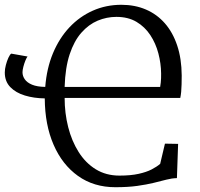

<svg xmlns="http://www.w3.org/2000/svg" viewBox="-20 -771 834 802"><path d="M724 -170 719 -27Q698 -26.5 674.8 -20.5Q651.5 -14.5 622 -7.2Q592.5 0 553.5 5.5Q514.5 11 462 11Q372 11 306 -36Q240 -83 203.8 -166.5Q167.5 -250 167 -360Q122 -360.5 84 -372Q46 -383.5 23 -407.2Q0 -431 0 -468Q0 -482.5 4.5 -499.5Q9 -516.5 15.2 -530Q21.5 -543.5 27 -547L95 -535Q91 -530 86 -517.8Q81 -505.5 77.5 -491.8Q74 -478 74 -469Q74 -453.5 83.5 -439.8Q93 -426 114 -417.2Q135 -408.5 169 -408Q175 -485.5 201.2 -548.5Q227.5 -611.5 270 -656.8Q312.5 -702 367.8 -726.5Q423 -751 487 -751Q543.5 -751 589.5 -731.2Q635.5 -711.5 668.8 -673.5Q702 -635.5 720.2 -580.8Q738.5 -526 739 -456Q739 -435.5 738.5 -418.5Q738 -401.5 736.8 -387.5Q735.5 -373.5 733 -362H250Q250 -298.5 264.8 -240.2Q279.5 -182 308.5 -136Q337.5 -90 380.2 -63.8Q423 -37.5 479 -37.5Q526 -37.5 558.8 -44.8Q591.5 -52 613.2 -63.2Q635 -74.5 649 -86.5L669 -171ZM250 -408H649Q650.5 -417 651.5 -426Q652.5 -435 652.8 -444.5Q653 -454 653 -464Q652.5 -506.5 641.5 -548.2Q630.5 -590 607.8 -624.5Q585 -659 550 -679.8Q515 -700.5 466 -700.5Q426 -700.5 388.2 -684.8Q350.5 -669 320 -634.5Q289.5 -600 271 -544.2Q252.5 -488.5 250 -408Z"/></svg>

Font: Merriweather 20pt Light
Style: Regular
Weight: 300
Version: Version 2.100